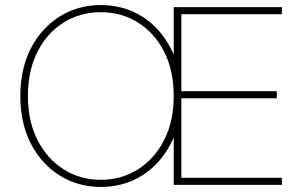

<svg xmlns="http://www.w3.org/2000/svg" viewBox="-20 -728 1200 756"><path d="M377 8Q287 8 215 -37Q143 -82 101.5 -162.5Q60 -243 60 -350Q60 -457 101.5 -537.5Q143 -618 215 -663Q287 -708 377 -708Q468 -708 539.5 -663Q611 -618 652.5 -537.5Q694 -457 694 -350Q694 -243 652.5 -162.5Q611 -82 539.5 -37Q468 8 377 8ZM377 -20Q458 -20 523 -61Q588 -102 626 -176Q664 -250 664 -350Q664 -451 626 -525Q588 -599 523 -639.5Q458 -680 377 -680Q296 -680 231 -639.5Q166 -599 128 -525Q90 -451 90 -350Q90 -250 128 -176Q166 -102 231 -61Q296 -20 377 -20ZM664 0V-700H694V0ZM681 0V-28H1090V0ZM681 -341V-369H1070V-341ZM681 -672V-700H1090V-672Z"/></svg>

Font: Fustat ExtraLight
Style: Regular
Weight: 250
Designer: Mohamed Gaber, Khaled Hosny, Laura Garcia Mut
Foundry: Kief Type Foundry, Alif Type Foundry, Hard Type Foundry
Version: Version 1.007